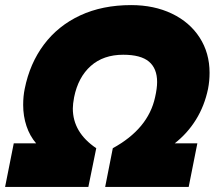

<svg xmlns="http://www.w3.org/2000/svg" viewBox="-50 -734 843 754"><path d="M4 -171H92Q67 -200 54 -239Q41 -278 41 -322Q41 -356 47 -385Q67 -485 122.5 -559Q178 -633 265 -673.5Q352 -714 465 -714Q555 -714 625 -680.5Q695 -647 734 -586.5Q773 -526 773 -448Q773 -416 767 -385Q753 -318 719.5 -264Q686 -210 636 -171H725L691 0H363L393 -152Q532 -228 559 -352Q567 -387 567 -412Q567 -465 535 -492Q503 -519 434 -519Q356 -519 306.5 -475Q257 -431 241 -352Q236 -325 236 -308Q236 -214 328 -152L297 0H-30Z"/></svg>

Font: Readiness ExtraBold
Style: Italic
Weight: 800
Italic angle: -12°
Designer: Katatrad Team
Foundry: CadsonDemak
Version: Version 1.00;January 16, 2020;FontCreator 12.0.0.2550 64-bit